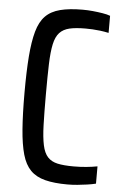

<svg xmlns="http://www.w3.org/2000/svg" viewBox="-60 -859 632 985"><g transform="rotate(5 256.0 -367.0)"><path d="M325 83Q257 83 210 71Q163 59 134.5 30Q106 1 91.5 -50Q77 -101 71 -179Q65 -257 65 -367Q65 -476 71 -553.5Q77 -631 91.5 -683Q106 -735 134.5 -764Q163 -793 210 -805Q257 -817 325 -817Q352 -817 377.5 -814.5Q403 -812 428 -808Q453 -804 468 -798V-710Q445 -715 424 -717.5Q403 -720 384.5 -721Q366 -722 349 -722Q298 -722 266 -714.5Q234 -707 215 -686.5Q196 -666 187.5 -626.5Q179 -587 177 -524Q175 -461 175 -367Q175 -273 177 -210Q179 -147 187.5 -107Q196 -67 215 -46.5Q234 -26 266 -19Q298 -12 349 -12Q383 -12 414 -15Q445 -18 471 -23V66Q451 71 426.5 74.5Q402 78 376.5 80.5Q351 83 325 83Z"/></g></svg>

Font: Farlight84_Sys_V01
Style: Regular
Weight: 400
Designer: Ryoko NISHIZUKA  (kana, bopomofo & ideographs); Paul D. Hunt (Latin, Greek & Cyrillic); Sandoll Communications , Soo-you
Foundry: Adobe
Version: Version 2.004;October 29, 2024;FontCreator 14.0.0.2814 64-bi